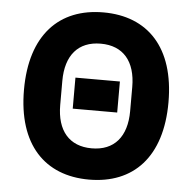

<svg xmlns="http://www.w3.org/2000/svg" viewBox="-52 -762 828 826"><g transform="rotate(5 362.0 -349.0)"><path d="M362 12C553 12 674 -112 674 -349C674 -586 553 -710 362 -710C171 -710 50 -586 50 -349C50 -112 171 12 362 12ZM362 -123C265 -123 211 -186 211 -297V-401C211 -512 265 -575 362 -575C459 -575 513 -512 513 -401V-297C513 -186 459 -123 362 -123ZM458 -286V-420H266V-286Z"/></g></svg>

Font: LVC Sans
Style: Bold
Weight: 700
Designer: Mike Abbink, Paul van der Laan, Pieter van Rosmalen
Foundry: Bold Monday
Version: Version 3.0